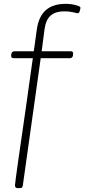

<svg xmlns="http://www.w3.org/2000/svg" viewBox="-20 -773 484 1000"><path d="M74 207Q64 207 61 202.5Q58 198 58 192Q58 188 62.5 153.5Q67 119 75 63Q83 7 93 -61.5Q103 -130 113.5 -203.5Q124 -277 133.5 -346Q143 -415 151 -470H50Q38 -470 38 -482Q38 -506 55 -506H156L172 -621Q182 -689 219.5 -721Q257 -753 322 -753Q349 -753 374 -746.5Q399 -740 399 -733Q399 -728 395.5 -716Q392 -704 384 -704Q381 -704 361 -709Q341 -714 314 -714Q270 -714 244.5 -692.5Q219 -671 212 -621L197 -506H349Q361 -506 361 -494Q361 -470 344 -470H192L99 192Q98 199 95 203Q92 207 78 207Z"/></svg>

Font: Asap Expanded Expanded Thin
Style: Italic
Weight: 100
Width: 7
Italic angle: -6°
Designer: Pablo Cosgaya
Foundry: Omnibus-Type
Version: Version 3.001; ttfautohint (v1.8.4.7-5d5b)